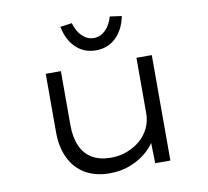

<svg xmlns="http://www.w3.org/2000/svg" viewBox="-82 -834 1015 936"><g transform="rotate(-10 425.5 -366.5)"><path d="M388 10Q318 10 267.5 -19.5Q217 -49 190.5 -104Q164 -159 164 -234V-522H239V-254Q239 -194 258 -151Q277 -108 314.5 -86Q352 -64 407 -64Q451 -64 488 -78.5Q525 -93 553 -117Q581 -141 597 -175Q613 -209 613 -246V-522H689V0H614L611 -120L625 -126Q612 -94 578.5 -62.5Q545 -31 496 -10.5Q447 10 388 10ZM426 -592Q367 -592 327 -630.5Q287 -669 274 -735L332 -743Q344 -701 369 -677Q394 -653 426 -653Q458 -653 483 -677Q508 -701 520 -743L578 -735Q565 -669 525 -630.5Q485 -592 426 -592Z"/></g></svg>

Font: Lexend Peta Light
Style: Regular
Weight: 300
Version: Version 1.007